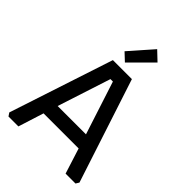

<svg xmlns="http://www.w3.org/2000/svg" viewBox="-262 -1046 1165 1165"><g transform="rotate(45 320.5 -463.5)"><path d="M19 -21 239 -690H402L621 -21L608 0H523L471 -164H170L118 0H33ZM199 -256H442L331 -598H310ZM251 -778 382 -927 441 -871 301 -731Z"/></g></svg>

Font: Oxanium Medium
Style: Regular
Weight: 500
Designer: Severin Meyer
Version: Version 1.001